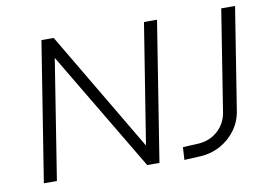

<svg xmlns="http://www.w3.org/2000/svg" viewBox="-76 -827 1358 957"><g transform="rotate(-10 603.0 -349.0)"><path d="M74 0 186 -705H248L608 -97L705 -705H771L659 0H597L236 -606L140 0ZM784 7 788 -57 868 -61Q904 -63 935 -79.5Q966 -96 987.5 -125.5Q1009 -155 1015 -194L1096 -705H1166L1084 -189Q1076 -136 1045 -93.5Q1014 -51 967.5 -25.5Q921 0 866 3Z"/></g></svg>

Font: Nunito Sans 7pt Light
Style: Italic
Weight: 300
Italic angle: -9°
Designer: Vernon Adams
Foundry: Vernon Adams
Version: Version 3.101;gftools[0.9.27]